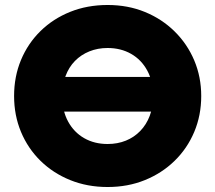

<svg xmlns="http://www.w3.org/2000/svg" viewBox="-20 -735 863 770"><path d="M165.5 -287.5V-426.5H667.5V-287.5ZM411.5 15Q330 15 261.5 -12.8Q193 -40.5 142.5 -90Q92 -139.5 64.2 -206Q36.5 -272.5 36.5 -350Q36.5 -428 64.2 -494.5Q92 -561 142.5 -610.5Q193 -660 261.5 -687.5Q330 -715 411.5 -715Q493 -715 561.2 -687Q629.5 -659 680.2 -609Q731 -559 759 -492.8Q787 -426.5 787 -350Q787 -272.5 759 -206Q731 -139.5 680.2 -90Q629.5 -40.5 561.2 -12.8Q493 15 411.5 15ZM411.5 -157.5Q451.5 -157.5 484.8 -171Q518 -184.5 542.5 -209.8Q567 -235 580.5 -270.5Q594 -306 594 -350Q594 -409 570.5 -452.2Q547 -495.5 505.8 -519Q464.5 -542.5 411.5 -542.5Q372 -542.5 338.5 -529Q305 -515.5 280.5 -490.5Q256 -465.5 242.8 -429.8Q229.5 -394 229.5 -350Q229.5 -291 253 -247.8Q276.5 -204.5 317.5 -181Q358.5 -157.5 411.5 -157.5Z"/></svg>

Font: Geologica Roman ExtraBold
Style: Regular
Weight: 800
Designer: Sindre Bremnes, Frode Helland
Foundry: Monokrom Skriftforlag AS
Version: Version 1.010;gftools[0.9.28]